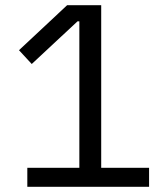

<svg xmlns="http://www.w3.org/2000/svg" viewBox="-20 -718 640 738"><path d="M85 0V-73H285V-636H278L102 -472L53 -525L238 -698H369V-73H553V0Z"/></svg>

Font: iA Writer Quattro V
Style: Regular
Weight: 400
Designer: Mike Abbink, Paul van der Laan, Pieter van Rosmalen, Oliver Reichenstein
Foundry: Information Architects Inc.
Version: Version 2.000